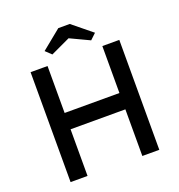

<svg xmlns="http://www.w3.org/2000/svg" viewBox="-155 -1020 1071 1149"><g transform="rotate(-20 380.5 -445.5)"><path d="M98 0V-700H206V-401H555V-700H663V0H555V-297H206V0ZM257 -755 220 -790 344 -891H417L541 -790L504 -755L381 -813Z"/></g></svg>

Font: Lexend
Style: Regular
Weight: 400
Designer: Bonnie Shaver-Troup, Thomas Jockin
Foundry: Lexend
Version: Version 1.007; ttfautohint (v1.8.3)